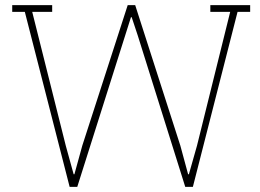

<svg xmlns="http://www.w3.org/2000/svg" viewBox="-20 -731 1017 751"><path d="M282.2 0H252.4L77.1 -684.6H27.8V-710.9H184.1V-684.6H106L237.3 -161.1L268.1 -49.3H271L301.8 -161.1L479.5 -710.9H508.8L685.5 -161.1L715.8 -49.3H718.8L750.5 -161.1L880.4 -684.6H802.7V-710.9H958.5V-684.6H909.2L734.4 0H704.6L518.6 -592.8L495.1 -663.6H492.2Z"/></svg>

Font: Battambang Thin
Style: Regular
Weight: 100
Designer: Danh Hong
Version: Version 8.002; ttfautohint (v1.8.3)